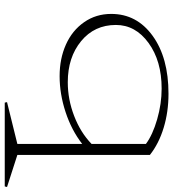

<svg xmlns="http://www.w3.org/2000/svg" viewBox="18 -480 706 781"><g transform="rotate(90 370.5 -90.0)"><path d="M565.9 -331.1Q529.3 -358.4 466.1 -376.7Q402.8 -395 340.8 -395Q228.5 -395 155.3 -341.8Q82 -288.6 82 -209Q82 -121.6 147.9 -67.4Q213.9 -13.2 314.9 -13.2Q384.8 -13.2 452.1 -39.1Q519.5 -64.9 565.9 -109.9ZM37.1 -189.9Q37.1 -293.9 126.2 -358.4Q215.3 -422.9 361.8 -422.9Q435.5 -422.9 500 -403.3Q564.5 -383.8 610.8 -347.2V191.9L741.2 233.9L738.8 243.2H397.9L396 233.9L565.9 191.9V-71.8Q509.8 -28.3 436.3 -4.2Q362.8 20 290 20Q219.2 20 161.9 -5.6Q104.5 -31.2 70.8 -79.6Q37.1 -127.9 37.1 -189.9Z"/></g></svg>

Font: Halibut Exp Thin
Style: Regular
Weight: 250
Width: 7
Designer: Matteo Maggi
Foundry: Collletttivo
Version: Version 3.080 | FøM Fix